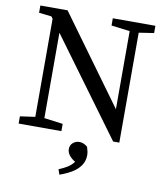

<svg xmlns="http://www.w3.org/2000/svg" viewBox="-97 -749 928 1070"><g transform="rotate(10 367.5 -214.0)"><path d="M454 -628V-669H695V-628L610 -615V7H575L175 -538V-55L281 -41V0H39V-41L124 -53V-608L115 -620L44 -628V-669H198L559 -173V-615ZM446 108Q446 142 427 168Q408 194 377.5 211.5Q347 229 312 241L302 212Q329 201 349.5 188.5Q370 176 386 155Q366 144 352.5 127Q339 110 339 91Q339 69 354.5 55.5Q370 42 391 42Q415 42 437 61Q442 77 444 87Q446 97 446 108Z"/></g></svg>

Font: Source Serif Pro
Style: Regular
Weight: 400
Designer: Frank Grießhammer
Foundry: Adobe Systems Incorporated
Version: Version 3.001;hotconv 1.0.111;makeotfexe 2.5.65597